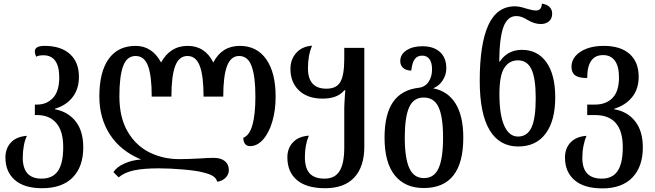

<svg xmlns="http://www.w3.org/2000/svg" viewBox="-20 -801 3624 1063"><path d="M10 71Q10 20 41 -12.5Q72 -45 129 -49Q118 -27 112 5Q106 37 106 72Q106 188 210 188Q271 188 300.5 146Q330 104 330 14Q330 -76 291.5 -120Q253 -164 186 -164H173V-222H186Q238 -222 273 -258.5Q308 -295 308 -373Q308 -433 286 -464Q264 -495 220 -495Q194 -495 180 -487Q173 -503 173 -517Q173 -547 227 -547Q317 -547 367 -502Q417 -457 417 -376Q417 -308 381.5 -262.5Q346 -217 284 -199V-196Q356 -183 398.5 -129.5Q441 -76 441 15Q441 122 382.5 181.5Q324 241 213 241Q114 241 62 195.5Q10 150 10 71Z M1102 153Q1069 144 996 137.5Q923 131 859 131Q774 131 721 142.5Q668 154 637 181L608 152Q625 124 668.5 104.5Q712 85 761 82Q648 35 589 -55.5Q530 -146 530 -267Q530 -402 581.5 -474.5Q633 -547 731 -547Q822 -547 872 -455Q896 -500 933 -523.5Q970 -547 1019 -547Q1115 -547 1161 -455Q1208 -547 1308 -547Q1402 -547 1454 -473Q1506 -399 1506 -266Q1506 -190 1487.5 -127.5Q1469 -65 1436.5 -28.5Q1404 8 1365 8Q1346 8 1336.5 -4.5Q1327 -17 1327 -38Q1362 -52 1378 -110.5Q1394 -169 1394 -267Q1394 -376 1373.5 -433.5Q1353 -491 1304 -491Q1258 -491 1237 -435.5Q1216 -380 1216 -266H1107Q1107 -381 1086 -436Q1065 -491 1018 -491Q971 -491 950 -435.5Q929 -380 929 -266H820Q820 -381 799.5 -436Q779 -491 731 -491Q682 -491 661.5 -434.5Q641 -378 641 -268Q641 -150 687 -72Q733 6 808 43Q883 80 973 80Q1023 80 1091 76Q1132 73 1163 73Q1203 73 1225 91Q1247 109 1247 141Q1247 165 1228.5 183.5Q1210 202 1182 205Q1179 187 1160 174.5Q1141 162 1102 153Z M1571 70Q1571 20 1602 -13Q1633 -46 1690 -50Q1668 1 1668 69Q1668 130 1694.5 159Q1721 188 1777 188Q1834 188 1860 146Q1886 104 1886 16V-201Q1886 -219 1890 -281L1892 -301H1886Q1849 -255 1766 -255Q1683 -255 1635.5 -300Q1588 -345 1588 -420Q1588 -472 1620 -508Q1652 -544 1708 -548Q1685 -497 1685 -423Q1685 -310 1787 -310Q1844 -310 1865 -348.5Q1886 -387 1886 -474V-536H1997V11Q1997 121 1942 181Q1887 241 1780 241Q1677 241 1624 196Q1571 151 1571 70Z M2109 -39Q2109 -168 2156 -236Q2203 -304 2298 -315Q2333 -319 2352.5 -347.5Q2372 -376 2372 -417Q2372 -453 2358 -473Q2344 -493 2318 -493Q2290 -493 2276 -473.5Q2262 -454 2257 -410Q2228 -411 2212 -425Q2196 -439 2196 -463Q2196 -500 2230.5 -522.5Q2265 -545 2318 -545Q2381 -545 2416 -513Q2451 -481 2451 -423Q2451 -387 2431 -356Q2411 -325 2378 -312Q2459 -297 2502 -228Q2545 -159 2545 -39Q2545 240 2326 240Q2222 240 2165.5 169.5Q2109 99 2109 -39ZM2433 -39Q2433 -153 2408.5 -207Q2384 -261 2326 -261Q2269 -261 2245 -206.5Q2221 -152 2221 -39Q2221 74 2246 129.5Q2271 185 2327 185Q2384 185 2408.5 130Q2433 75 2433 -39Z M2636 -353Q2636 -557 2683.5 -661.5Q2731 -766 2831 -766Q2856 -766 2892 -754Q2929 -743 2946 -743Q2963 -743 2971 -752Q2979 -761 2980 -781Q3008 -777 3022.5 -762.5Q3037 -748 3037 -726Q3037 -698 3019.5 -683Q3002 -668 2974 -668Q2939 -668 2902 -690Q2882 -702 2868 -707Q2854 -712 2838 -712Q2790 -712 2767.5 -652Q2745 -592 2744 -460H2747Q2767 -491 2798 -508Q2829 -525 2870 -525Q2956 -525 3005 -456.5Q3054 -388 3054 -262Q3054 -133 3001 -61.5Q2948 10 2849 10Q2745 10 2690.5 -81Q2636 -172 2636 -353ZM2946 -258Q2946 -367 2922.5 -417Q2899 -467 2848 -467Q2799 -467 2772 -425Q2745 -383 2745 -280Q2745 -164 2772 -104.5Q2799 -45 2848 -45Q2899 -45 2922.5 -95Q2946 -145 2946 -258Z M3108 71Q3108 20 3139 -12.5Q3170 -45 3227 -49Q3217 -26 3210.5 6Q3204 38 3204 72Q3204 131 3231 159.5Q3258 188 3312 188Q3371 188 3399.5 145.5Q3428 103 3428 14Q3428 -164 3274 -164H3231V-222H3275Q3334 -222 3370.5 -258Q3407 -294 3407 -373Q3407 -433 3384.5 -464.5Q3362 -496 3319 -496Q3231 -496 3231 -369Q3184 -369 3164 -384Q3144 -399 3144 -432Q3144 -464 3165.5 -490Q3187 -516 3227.5 -531.5Q3268 -547 3323 -547Q3415 -547 3465.5 -502.5Q3516 -458 3516 -376Q3516 -308 3479.5 -263Q3443 -218 3381 -199V-196Q3453 -184 3496 -130Q3539 -76 3539 15Q3539 122 3481 182Q3423 242 3315 242Q3214 242 3161 196.5Q3108 151 3108 71Z"/></svg>

Font: Noto Serif Georgian Medium Narrow
Style: Regular
Weight: 500
Width: 4
Designer: Monotype Design team
Foundry: Monotype Imaging Inc.
Version: Version 1.000